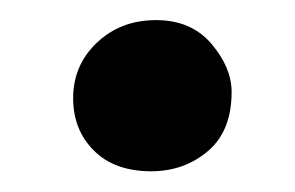

<svg xmlns="http://www.w3.org/2000/svg" viewBox="-20 -159 290 189"><path d="M128.8 9.6Q92.8 9.6 72.4 -10.8Q52 -31.2 52 -62.4Q52 -94.8 75.4 -117Q98.8 -139.2 133.6 -139.2Q168.4 -139.2 188.2 -115.8Q208 -92.4 208 -68.4Q208 -30 184.6 -10.2Q161.2 9.6 128.8 9.6Z"/></svg>

Font: Vollkorn Medium
Style: Regular
Weight: 500
Designer: Friedrich Althausen
Foundry: Friedrich Althausen
Version: Version 5.000